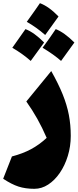

<svg xmlns="http://www.w3.org/2000/svg" viewBox="-20 -896 489 1211"><path d="M426.3 -39.1Q426.3 27.3 407.7 87.6Q389.2 147.9 357.2 194.6Q325.2 241.2 283.9 268.1Q242.7 294.9 196.8 294.9Q140.6 294.9 96.9 280.8Q53.2 266.6 0 231.4L55.2 90.8Q122.6 73.2 174.8 45.4Q227.1 17.6 274.4 -26.4Q246.1 -91.8 215.1 -147Q184.1 -202.1 146 -255.9L303.2 -447.8Q348.6 -367.2 375.5 -300.5Q402.3 -233.9 414.3 -171.1Q426.3 -108.4 426.3 -39.1ZM248.5 -594.7Q293.5 -655.3 331.5 -712.4Q386.2 -690.9 449.2 -627.9Q422.9 -590.8 365.2 -511.7Q318.8 -552.7 248.5 -594.7ZM57.6 -594.7Q85 -634.3 140.6 -712.4Q195.8 -691.4 258.3 -627.9Q227.1 -586.4 173.8 -511.7Q121.1 -558.1 57.6 -594.7ZM148.9 -758.3Q209 -841.8 231.9 -876Q288.6 -855 349.1 -792Q309.6 -735.8 265.1 -675.3Q209.5 -724.1 148.9 -758.3Z"/></svg>

Font: Pinar DS1 Black
Style: Regular
Weight: 900
Designer: Amin Abedi
Version: Version 3.000